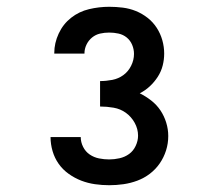

<svg xmlns="http://www.w3.org/2000/svg" viewBox="-20 -863 640 566"><path d="M302 -317Q281 -317 260 -320Q239 -323 219.5 -330.5Q200 -338 182.5 -350.5Q165 -363 153 -380Q141 -397 135 -417.5Q129 -438 129 -459Q129 -459 129 -459Q129 -459 129 -459H218Q218 -459 218 -459Q218 -459 218 -459Q218 -444 225 -430Q232 -416 244.5 -407.5Q257 -399 272 -396Q287 -393 302 -393Q317 -393 332.5 -396.5Q348 -400 360.5 -409Q373 -418 380 -433Q387 -448 387 -463Q387 -483 377 -501Q367 -519 351 -530.5Q335 -542 315 -545.5Q295 -549 275 -549V-624Q293 -624 311 -627.5Q329 -631 343.5 -641.5Q358 -652 366.5 -669Q375 -686 375 -704Q375 -718 369.5 -731Q364 -744 353.5 -752.5Q343 -761 329.5 -764Q316 -767 302 -767Q288 -767 275 -764Q262 -761 251.5 -752.5Q241 -744 235 -731.5Q229 -719 229 -706Q229 -705 229 -705Q229 -705 229 -705H140Q140 -705 140 -705.5Q140 -706 140 -707Q140 -736 153 -764Q166 -792 189.5 -810.5Q213 -829 242.5 -836Q272 -843 302 -843Q322 -843 342 -840.5Q362 -838 380.5 -830.5Q399 -823 415 -810.5Q431 -798 442 -781Q453 -764 458.5 -744.5Q464 -725 464 -705Q464 -687 459.5 -669.5Q455 -652 445 -636.5Q435 -621 421.5 -608.5Q408 -596 392 -588Q410 -579 426 -566.5Q442 -554 453 -537.5Q464 -521 470 -501.5Q476 -482 476 -462Q476 -440 469.5 -419.5Q463 -399 451 -381.5Q439 -364 422 -351Q405 -338 385 -330.5Q365 -323 344 -320Q323 -317 302 -317Z"/></svg>

Font: Iosevka Slab Extended
Style: Bold
Weight: 700
Width: 7
Monospace: yes
Designer: Belleve Invis
Foundry: Belleve Invis
Version: Version 11.1.0; ttfautohint (v1.8.3)